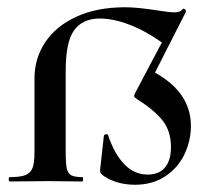

<svg xmlns="http://www.w3.org/2000/svg" viewBox="-20 -500 577 529"><path d="M451 -95Q451 -139 428 -168Q405 -197 356 -228Q351 -231 350 -234Q349 -237 352 -243L426 -383Q381 -415 336.5 -432Q292 -449 255 -449Q208 -449 184.5 -417Q161 -385 161 -305V-81Q161 -50 164 -36Q167 -22 176.5 -17Q186 -12 207 -12Q209 -12 209 -6Q209 0 207 0L115 -1L7 0Q4 0 4 -6Q4 -12 7 -12Q36 -12 50 -17.5Q64 -23 69.5 -37Q75 -51 75 -81V-284Q75 -339 104.5 -383.5Q134 -428 190.5 -454Q247 -480 325 -480Q358 -480 416 -471Q446 -466 460 -466Q477 -466 481 -473Q483 -476 486 -476Q489 -476 491 -473Q493 -470 492 -467L407 -300Q506 -245 506 -153Q506 -112 488 -74.5Q470 -37 435 -14Q400 9 352 9Q302 9 266 -15Q260 -19 257.5 -23Q255 -27 256 -34L266 -124Q266 -129 271.5 -130Q277 -131 278 -127Q295 -76 322.5 -47.5Q350 -19 387 -19Q418 -19 434.5 -38.5Q451 -58 451 -95Z"/></svg>

Font: Cormorant SC SemiBold
Style: Regular
Weight: 600
Designer: Christian Thalmann (Catharsis Fonts)
Foundry: Catharsis Fonts
Version: Version 4.000